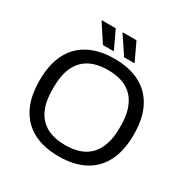

<svg xmlns="http://www.w3.org/2000/svg" viewBox="-195 -1033 1177 1211"><g transform="rotate(30 394.0 -428.0)"><path d="M394 12Q287 12 210.5 -27Q134 -66 92.5 -145Q51 -224 51 -343Q51 -463 92.5 -541.5Q134 -620 210.5 -659Q287 -698 394 -698Q501 -698 577.5 -659Q654 -620 695.5 -541.5Q737 -463 737 -343Q737 -224 695.5 -145Q654 -66 577.5 -27Q501 12 394 12ZM394 -70Q450 -70 495.5 -85Q541 -100 572.5 -132.5Q604 -165 621 -214.5Q638 -264 638 -332V-353Q638 -422 621 -471.5Q604 -521 572.5 -553.5Q541 -586 495.5 -601Q450 -616 394 -616Q337 -616 292 -601Q247 -586 215 -553.5Q183 -521 166.5 -471.5Q150 -422 150 -353V-332Q150 -264 166.5 -214.5Q183 -165 215 -132.5Q247 -100 292 -85Q337 -70 394 -70ZM440 -736 354 -865 355 -868H454L516 -736ZM286 -736 201 -865 202 -868H303L365 -736Z"/></g></svg>

Font: Archivo SemiBold
Style: Regular
Weight: 400
Version: Version 2.001